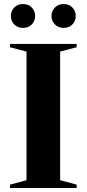

<svg xmlns="http://www.w3.org/2000/svg" viewBox="-20 -933 430 953"><path d="M360.5 -16.5V0H29.5V-16.5L111.5 -38.5V-677L29.5 -698.5V-715H360.5V-698.5L278.5 -677V-38.5ZM94 -794.5Q67 -794.5 50.5 -812Q34 -829.5 34 -853.5Q34 -878 50.5 -895.5Q67 -913 94 -913Q121.5 -913 138 -895.5Q154.5 -878 154.5 -853.5Q154.5 -829.5 138 -812Q121.5 -794.5 94 -794.5ZM296 -794.5Q269 -794.5 252.2 -812Q235.5 -829.5 235.5 -853.5Q235.5 -878 252.2 -895.5Q269 -913 296 -913Q323 -913 339.5 -895.5Q356 -878 356 -853.5Q356 -829.5 339.5 -812Q323 -794.5 296 -794.5Z"/></svg>

Font: Newsreader Display SemiBold
Style: Regular
Weight: 600
Designer: Hugues Gentile
Foundry: Production Type
Version: Version 1.001